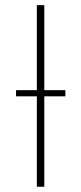

<svg xmlns="http://www.w3.org/2000/svg" viewBox="-20 -710 309 730"><path d="M41 -343.8V-367.2H120.1V-690.4H148.4V-367.2H228.5V-343.8H148.4V0H120.1V-343.8Z"/></svg>

Font: Gothic A1 Thin
Style: Regular
Weight: 250
Designer: HanYang I&C Co.,Ltd.
Foundry: HanYang I&C Co.,Ltd.
Version: Version 2.50